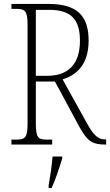

<svg xmlns="http://www.w3.org/2000/svg" viewBox="-20 -734 559 975"><path d="M38 0H245V-25H220C173 -25 162 -35 162 -108V-320H259L382 -92C422 -20 445 0 514 0H519V-26H513C476 -26 453 -51 421 -109L298 -331C366 -352 430 -403 430 -528C430 -654 371 -714 227 -714H38V-689H61C108 -689 120 -679 120 -606V-108C120 -35 108 -25 61 -25H38ZM220 -349H162V-684H232C347 -684 386 -628 386 -527C386 -413 331 -349 220 -349ZM227 208V221H242C261 181 283 113 296 71V61H247C243 111 235 160 227 208Z"/></svg>

Font: Noto Serif Devanagari Condensed ExtraLight
Style: Regular
Weight: 200
Width: 3
Designer: Universal Thirst, Indian Type Foundry and the Monotype Design Team
Foundry: Monotype Imaging Inc.
Version: Version 2.004